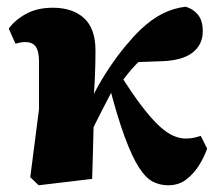

<svg xmlns="http://www.w3.org/2000/svg" viewBox="-20 -536 653 571"><path d="M95 15 70 -9 96 -211V-353Q96 -384 86 -397.5Q76 -411 55 -411Q46 -411 38 -409Q30 -407 26 -406L6 -451Q25 -477 58 -495Q91 -513 137 -513Q196 -513 230 -482Q264 -451 264 -385Q264 -345 262 -302.5Q260 -260 257 -219L260 -217Q259 -183 258 -145Q257 -107 256 -70.5Q255 -34 254 -4ZM238 -115 197 -193H231L263 -264Q282 -300 305.5 -335Q329 -370 353.5 -399.5Q378 -429 398 -448Q432 -480 464.5 -496Q497 -512 532 -516Q554 -510 568.5 -492.5Q583 -475 583 -443Q583 -403 552.5 -379.5Q522 -356 462 -354L353 -350L445 -398Q422 -380 401.5 -361Q381 -342 362.5 -319.5Q344 -297 324 -269L312 -263Q298 -236 285 -211Q272 -186 260.5 -162.5Q249 -139 238 -115ZM480 15Q456 15 435 4.5Q414 -6 393.5 -37.5Q373 -69 350.5 -130Q328 -191 302 -292L334 -320Q372 -259 401.5 -220.5Q431 -182 454 -161Q477 -140 496 -132Q515 -124 532 -124Q547 -124 557.5 -126.5Q568 -129 577 -132L596 -94Q587 -68 571 -43Q555 -18 533 -1.5Q511 15 480 15Z"/></svg>

Font: Source Serif 4 ExtraBold
Style: Regular
Weight: 800
Designer: Frank Grießhammer
Foundry: Adobe Systems Incorporated
Version: Version 4.004;hotconv 1.0.116;makeotfexe 2.5.65601